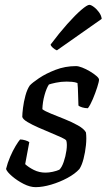

<svg xmlns="http://www.w3.org/2000/svg" viewBox="-20 -773 440 793"><path d="M127 0Q104 0 77.5 -13.5Q51 -27 30 -45Q9 -63 5 -75Q11 -100 22 -125.5Q33 -151 44.5 -170Q56 -189 63 -197Q73 -197 84.5 -193.5Q96 -190 101 -186Q98 -169 93.5 -146Q89 -123 84 -95Q98 -82 120 -71Q142 -60 168 -60Q182 -60 198 -63.5Q214 -67 225 -72Q235 -81 243 -104Q251 -127 254.5 -152Q258 -177 254 -192Q252 -197 233.5 -205.5Q215 -214 189.5 -224.5Q164 -235 138 -246.5Q112 -258 93.5 -269Q75 -280 72 -290Q72 -303 75 -327.5Q78 -352 85 -378Q92 -404 103 -420Q113 -431 141 -450Q169 -469 209 -484.5Q249 -500 294 -500Q304 -500 319.5 -494Q335 -488 351 -478.5Q367 -469 378 -459.5Q389 -450 389 -444Q389 -436 381.5 -412.5Q374 -389 363.5 -364Q353 -339 343 -326Q331 -326 319.5 -329.5Q308 -333 304 -337Q303 -356 302.5 -384Q302 -412 300 -430Q290 -434 277.5 -435Q265 -436 255 -436Q232 -436 211 -431.5Q190 -427 182 -424Q172 -409 164 -380.5Q156 -352 155 -322Q165 -314 191 -303.5Q217 -293 247 -281Q277 -269 302 -255Q327 -241 335 -226Q338 -203 335 -173.5Q332 -144 325 -117Q318 -90 308 -75Q290 -55 258.5 -38Q227 -21 191.5 -10.5Q156 0 127 0ZM215 -565Q207 -568 198.5 -575.5Q190 -583 189 -589Q225 -637 258 -674Q291 -711 315.5 -732Q340 -753 349 -753Q356 -753 368 -744Q380 -735 389.5 -721.5Q399 -708 400 -695Z"/></svg>

Font: Texturina
Style: Italic
Weight: 400
Italic angle: -11°
Designer: Guillermo Torres Carreño
Foundry: Omnibus-Type
Version: Version 1.002; ttfautohint (v1.8.3)